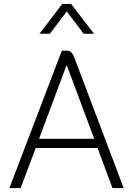

<svg xmlns="http://www.w3.org/2000/svg" viewBox="-20 -958 678 978"><path d="M477 -204H162L85 0H28L295 -700H321Q345 -700 357 -669L610 0H553ZM179 -251H460L320 -626H319ZM297 -938H342L459 -786H406L320 -900L234 -786H181Z"/></svg>

Font: Bai Jamjuree Light
Style: Regular
Weight: 300
Designer: Katatrad Aksorn Co.,Ltd.
Foundry: Cadson Demak Co.,Ltd.
Version: Version 1.000; ttfautohint (v1.6)